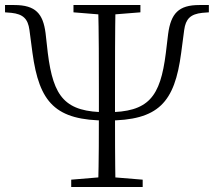

<svg xmlns="http://www.w3.org/2000/svg" viewBox="-26 -743 850 763"><path d="M399 -264C604 -264 668 -335 694 -533L706 -624C712 -668 731 -687 778 -692L804 -694V-723H766C684 -723 653 -690 642 -607L633 -532C611 -357 565 -297 399 -297C232 -297 186 -357 164 -532L155 -612C145 -688 116 -723 31 -723H-6V-694L19 -692C66 -687 85 -668 91 -624L103 -533C130 -335 194 -264 399 -264ZM364 0H433C431 -110 431 -209 431 -320V-377C431 -489 431 -614 433 -723H364C367 -613 367 -488 367 -377V-320C367 -207 367 -110 364 0ZM257 0H541V-29L407 -40H389L257 -29ZM266 -694 389 -684H407L532 -694V-723H266Z"/></svg>

Font: Source Han Serif TW VF
Style: Regular
Weight: 250
Designer: Ryoko NISHIZUKA 西塚涼子 (kana & ideographs); Frank Grießhammer (Latin, Greek & Cyrillic); Wenlong ZHANG 张文龙 (bopomofo); San
Foundry: Adobe
Version: Version 2.002;hotconv 1.1.0;makeotfexe 2.6.0